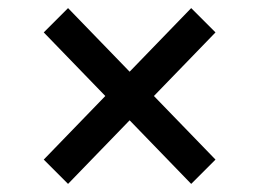

<svg xmlns="http://www.w3.org/2000/svg" viewBox="-20 -540 640 474"><path d="M148 -86 88 -146 240 -303 88 -460 148 -520 300 -363 452 -520 512 -460 360 -303 512 -146 452 -86 300 -243Z"/></svg>

Font: Anuphan Medium
Style: Regular
Weight: 500
Designer: Mike Abbink, Paul van der Laan, Pieter van Rosmalen, Mint Tantisuwanna
Foundry: Bold Monday; Cadson Demak
Version: Version 3.002;hotconv 1.0.109;makeotfexe 2.5.65596